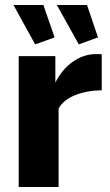

<svg xmlns="http://www.w3.org/2000/svg" viewBox="-20 -750 440 770"><path d="M199 -600 154 -730H34L121 -572ZM373 -600 329 -730H208L296 -572ZM378 -533H362Q314 -532 271.5 -502Q229 -472 202 -419V-525H55V0H215V-315Q235 -350 281.5 -368.5Q328 -387 388 -388V-532Q385 -533 378 -533Z"/></svg>

Font: RT Raleway ExtraBold
Style: Regular
Weight: 400
Designer: Matt McInerney, Pablo Impallari, Rodrigo Fuenzalida — Edited by Milan Moffatt in April 2016
Foundry: Matt McInerney, Pablo Impallari, Rodrigo Fuenzalida — Edited by Milan Moffatt in April 2016
Version: Version 3.001